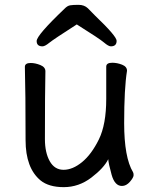

<svg xmlns="http://www.w3.org/2000/svg" viewBox="-20 -751 630 795"><path d="M147.9 -3.9Q85.9 -55.2 85.9 -170.9Q85.9 -368.2 83 -474.1Q83 -490.2 106.9 -490.2Q126 -490.2 147 -481.7Q168 -473.1 168 -456.1Q166 -368.2 166 -174.8Q166 -119.1 186 -83.5Q206.1 -47.9 243.2 -47.9Q280.8 -47.9 319.8 -79.8Q358.9 -111.8 389.4 -173.8Q419.9 -235.8 419.9 -341.8V-475.1Q419.9 -491.2 444.8 -491.2Q464.8 -491.2 485.4 -483.2Q505.9 -475.1 505.9 -458Q494.1 -384.8 494.1 -241.2Q494.1 -99.1 530.8 -38.1Q533.2 -34.2 533.2 -25.9Q533.2 -16.1 518.1 1.5Q502.9 19 484.9 19Q455.1 19 442.1 -27.6Q429.2 -74.2 428.2 -91.8Q410.2 -55.2 358.2 -15.6Q306.2 23.9 244.1 23.9Q182.1 23.9 147.9 -3.9ZM439 -559.1Q429.2 -559.1 410.6 -575Q392.1 -590.8 297.9 -649.9Q201.2 -587.9 183.6 -573.5Q166 -559.1 155.8 -559.1Q131.8 -559.1 131.8 -581.1Q131.8 -605 247.1 -714.8Q258.8 -727.1 270.5 -729Q282.2 -731 305.2 -731Q329.1 -731 344 -716.6Q358.9 -702.1 374 -686Q462.9 -601.1 462.9 -582Q462.9 -559.1 439 -559.1Z"/></svg>

Font: LXGW WenKai Screen
Style: Regular
Weight: 400
Designer: LXGW / Fontworks Inc.
Foundry: LXGW / Fontworks Inc.
Version: Version 1.510;January 18,2025